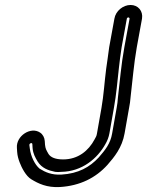

<svg xmlns="http://www.w3.org/2000/svg" viewBox="-20 -714 592 772"><path d="M490 -639C490 -641 493 -644 496 -644C499 -644 501 -641 501 -639L480 -524C467 -453 462 -387 454 -320C453 -308 452 -294 449 -280L431 -178C424 -136 403 -111 377 -81C341 -42 295 -16 227 -12C188 -10 163 -21 139 -36C120 -52 104 -85 100 -116L98 -131C98 -138 109 -142 110 -135L111 -119C113 -95 122 -81 131 -65C148 -38 173 -29 202 -23C209 -22 218 -22 226 -23C310 -24 372 -77 404 -135C412 -149 417 -162 420 -178L438 -280C448 -335 452 -388 458 -440L463 -482C465 -497 467 -511 469 -524ZM440 -639 419 -524C417 -510 415 -496 413 -480L407 -438C400 -384 397 -331 388 -280L370 -178C368 -165 365 -163 360 -153C336 -108 294 -73 234 -73C203 -73 184 -81 175 -95C166 -111 163 -115 161 -132L160 -147C159 -161 152 -174 141 -181C104 -206 44 -168 48 -119L49 -103C50 -88 54 -74 59 -61C67 -40 84 -6 106 7C134 24 168 41 221 38C302 33 365 1 412 -51C439 -82 471 -120 481 -178L499 -280C502 -295 504 -309 505 -323C513 -390 518 -456 530 -524L551 -639C556 -670 535 -694 505 -694C475 -694 445 -670 440 -639Z"/></svg>

Font: Blanket
Style: OutlineObl
Weight: 400
Foundry: Cannot Into Space Fonts
Version: Version 0.9